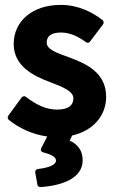

<svg xmlns="http://www.w3.org/2000/svg" viewBox="-20 -536 471 785"><path d="M401 -436C405 -441 405 -450 399 -454C358 -486 300 -516 228 -516C113 -516 36 -450 36 -356C36 -265 118 -225 183 -201C238 -180 280 -163 280 -134C280 -108 263 -88 214 -88C168 -88 129 -107 86 -140C80 -145 72 -142 68 -137L14 -63C10 -58 11 -50 16 -46C58 -12 113 14 173 22L149 69C142 82 154 86 157 87C200 98 209 110 209 121C209 135 187 149 135 155C127 156 123 163 124 169L133 219C134 225 139 229 146 229C230 223 318 195 318 119C318 78 296 53 265 39L275 18C363 -2 414 -65 414 -140C414 -241 330 -276 264 -301C207 -321 171 -335 171 -362C171 -385 185 -403 230 -403C265 -403 298 -388 331 -364C336 -360 344 -360 348 -366Z"/></svg>

Font: Falling Sky
Style: Bd
Weight: 700
Designer: Paul D. Hunt
Foundry: Adobe Systems Incorporated
Version: Version 1.02